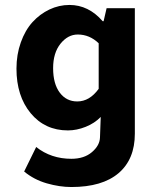

<svg xmlns="http://www.w3.org/2000/svg" viewBox="-20 -543 640 780"><path d="M270 216.8Q222.2 216.8 170.2 201.9Q118.2 187 78.1 153.8L127 54.2Q187.5 102.1 270 102.1Q321.8 102.1 353.5 75Q385.3 47.9 386.2 15.1L389.2 -67.9Q364.7 -42.5 328.1 -27.8Q291.5 -13.2 255.9 -13.2Q162.6 -13.2 104.7 -83Q46.9 -152.8 46.9 -264.2Q46.9 -321.3 64.5 -370.6Q82 -419.9 111.8 -452.9Q141.6 -485.8 180.7 -504.4Q219.7 -522.9 262.2 -522.9Q339.8 -522.9 397 -457H400.9L413.1 -509.8H527.8V0Q527.8 104 461.7 160.4Q395.5 216.8 270 216.8ZM293.9 -130.9Q343.8 -130.9 380.9 -182.1V-367.2Q343.8 -402.8 295.9 -402.8Q255.9 -402.8 225.8 -365.5Q195.8 -328.1 195.8 -266.1Q195.8 -202.6 222.7 -166.7Q249.5 -130.9 293.9 -130.9Z"/></svg>

Font: Office Code Pro D Bold
Style: Regular
Weight: 700
Designer: Nathan Rutzky & Paul D. Hunt
Foundry: Adobe Systems Incorporated
Version: Version 1.004;PS 001.004;hotconv 1.0.70;makeotf.lib2.5.58329